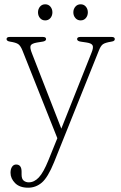

<svg xmlns="http://www.w3.org/2000/svg" viewBox="-20 -635 564 894"><path d="M205.5 111 247 8.5 84.5 -400Q75.5 -422.5 64.5 -429.8Q53.5 -437 27.5 -441Q10.5 -443.5 10.5 -453Q10.5 -463 25.5 -463H179.5Q194.5 -463 194.5 -453Q194.5 -443.5 177.5 -441L152.5 -437Q126.5 -432.5 122.5 -422.2Q118.5 -412 129 -386L265.5 -36L406.5 -390.5Q416 -413.5 411.2 -423.5Q406.5 -433.5 383.5 -437L356.5 -441Q339 -443.5 339 -453Q339 -463 354.5 -463H499.5Q514.5 -463 514.5 -453Q514.5 -449 511.5 -445.8Q508.5 -442.5 498 -441Q470 -436.5 459.5 -429.2Q449 -422 440.5 -400L231.5 121Q203 191 175 215Q147 239 111 239Q71.5 239 50.2 217.5Q29 196 29 169.5Q29 152 36.2 141.5Q43.5 131 55 131Q80.5 131 80.5 164.5V178Q80.5 198 90.2 206Q100 214 114 214Q139.5 214 161 191Q182.5 168 205.5 111ZM190.5 -540Q175.5 -540 166.2 -551Q157 -562 157 -577.5Q157 -593 166.2 -604Q175.5 -615 190.5 -615Q205.5 -615 214.8 -604Q224 -593 224 -577.5Q224 -562 214.8 -551Q205.5 -540 190.5 -540ZM355.5 -540Q340.5 -540 331 -551Q321.5 -562 321.5 -577.5Q321.5 -593 331 -604Q340.5 -615 355.5 -615Q370.5 -615 379.8 -604Q389 -593 389 -577.5Q389 -562 379.8 -551Q370.5 -540 355.5 -540Z"/></svg>

Font: Fraunces 9pt Soft Thin
Style: Regular
Weight: 100
Version: Version 1.000;[b76b70a41]